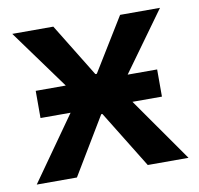

<svg xmlns="http://www.w3.org/2000/svg" viewBox="-64 -587 678 654"><g transform="rotate(-10 275.0 -260.0)"><path d="M64 -221H168L12 0H151L270 -198H274L396 0H537L382 -221H484V-315H382L530 -520H392L279 -336H274L161 -520H19L168 -315H64Z"/></g></svg>

Font: Fixel Display SemiBold
Style: Regular
Weight: 600
Designer: AlfaBravo + MacPaw
Foundry: Kyrylo Tkachov, Marchela Mozhyna, Serhii Makarenko, Maria Weinstein, Zakhar Kryvoshyya
Version: Version 1.211